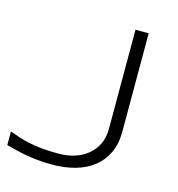

<svg xmlns="http://www.w3.org/2000/svg" viewBox="-102 -760 796 858"><g transform="rotate(15 295.5 -331.5)"><path d="M481 -214.8Q481 -159.2 461.4 -117.4Q441.9 -75.7 406.7 -47.9Q371.6 -20 322.8 -6.1Q273.9 7.8 214.8 7.8Q178.2 7.8 147.5 4.6Q116.7 1.5 90.6 -3.4Q64.5 -8.3 42.2 -13.9Q20 -19.5 0 -24.9V-87.9Q20.5 -80.1 42.5 -72.8Q64.5 -65.4 91.8 -59.6Q119.1 -53.7 153.1 -50.3Q187 -46.9 231 -46.9Q270.5 -46.9 304.9 -57.9Q339.4 -68.8 365 -90.1Q390.6 -111.3 405.3 -141.8Q419.9 -172.4 419.9 -211.9V-670.9H481Z"/></g></svg>

Font: Syncopate
Style: Regular
Weight: 400
Width: 7
Version: Version 001.001